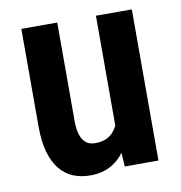

<svg xmlns="http://www.w3.org/2000/svg" viewBox="-66 -590 622 661"><g transform="rotate(-10 245.0 -259.0)"><path d="M312 -126V-528.3H437.5V0H319.8ZM328.1 -235.4 364.7 -236.3Q364.7 -183.1 355 -138.2Q345.2 -93.3 324.7 -60.1Q304.2 -26.9 272.7 -8.5Q241.2 9.8 198.2 9.8Q165.5 9.8 138.7 -1.2Q111.8 -12.2 92.3 -35.9Q72.8 -59.6 62 -96.9Q51.3 -134.3 51.3 -186.5V-528.3H176.8V-185.5Q176.8 -161.1 180.9 -143.8Q185.1 -126.5 192.9 -116Q200.7 -105.5 210.9 -101.1Q221.2 -96.7 233.4 -96.7Q269 -96.7 289.8 -114.7Q310.5 -132.8 319.3 -164.3Q328.1 -195.8 328.1 -235.4Z"/></g></svg>

Font: Roboto Condensed SemiBold
Style: Regular
Weight: 600
Designer: Christian Robertson
Foundry: Google
Version: Version 3.008; 2023